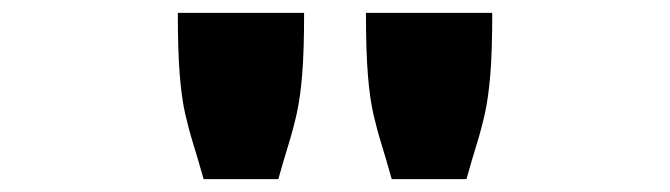

<svg xmlns="http://www.w3.org/2000/svg" viewBox="-20 -685 1040 298"><path d="M256 -665H452Q452 -605 449 -569Q446 -533 440.5 -508.5Q435 -484 428 -461.5Q421 -439 412 -407H296Q287 -439 280 -461.5Q273 -484 267.5 -508Q262 -532 259 -568.5Q256 -605 256 -665ZM548 -665H744Q744 -605 741 -569Q738 -533 732.5 -508.5Q727 -484 720 -461.5Q713 -439 704 -407H588Q579 -439 572 -461.5Q565 -484 559.5 -508Q554 -532 551 -568.5Q548 -605 548 -665Z"/></svg>

Font: Inconsolata UltraExpanded ExtraBold
Style: Regular
Weight: 800
Width: 9
Monospace: yes
Designer: Raph Levien, Cyreal, Brenton Simpson
Foundry: Raph Levien, Cyreal, Google
Version: Version 3.001; ttfautohint (v1.8.2.53-6de2)